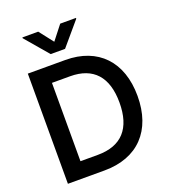

<svg xmlns="http://www.w3.org/2000/svg" viewBox="-166 -1071 1056 1191"><g transform="rotate(-20 361.5 -475.0)"><path d="M316.8 0C538.4 0 668 -137.4 668 -364.7C668 -590.9 538.4 -727.3 322.8 -727.3H75.6V0ZM120.7 -944.6 250.4 -792.6H345.2L474.4 -944.6V-949.9H370.4L297.6 -856.9L225.1 -949.9H120.7ZM196.7 -105.1V-622.2H316.1C469.5 -622.2 548.7 -533.4 548.7 -364.7C548.7 -194.6 469.5 -105.1 310.7 -105.1Z"/></g></svg>

Font: Magic Ui Pro Semi Bold
Style: Regular
Weight: 600
Designer: Stefan Endress, Andreas Faust
Version: Version 1.000;FEAKit 1.0